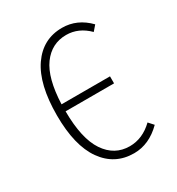

<svg xmlns="http://www.w3.org/2000/svg" viewBox="-137 -619 661 717"><g transform="rotate(-30 194.0 -260.5)"><path d="M335 -64.9 354 -43.9Q300.3 9.8 234.9 9.8Q151.9 9.8 103.5 -58.3Q55.2 -126.5 55.2 -256.8Q55.2 -390.6 103.5 -460.7Q151.9 -530.8 234.9 -530.8Q299.8 -530.8 349.1 -480L330.1 -458Q288.1 -500 234.9 -500Q171.9 -500 133.5 -447.5Q95.2 -395 90.8 -284.2H299.8V-253.9H90.8Q91.3 -135.7 129.9 -78.4Q168.5 -21 233.9 -21Q289.6 -21 335 -64.9Z"/></g></svg>

Font: Fira Sans Compressed UltraLight
Style: Regular
Weight: 200
Width: 1
Designer: Carrois Corporate & Edenspiekermann AG
Foundry: Carrois Corporate GbR & Edenspiekermann AG
Version: Version 4.203;PS 004.203;hotconv 1.0.88;makeotf.lib2.5.64775